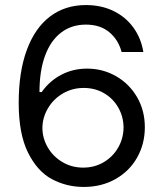

<svg xmlns="http://www.w3.org/2000/svg" viewBox="-20 -737 653 767"><path d="M54.7 -326.2Q54.7 -449.7 87.2 -537.6Q119.6 -625.5 179.9 -671.1Q240.2 -716.8 323.2 -716.8Q384.3 -716.8 432.9 -693.4Q481.4 -669.9 512.5 -627.4Q543.5 -585 552.7 -529.3H465.8Q452.6 -578.6 416.3 -608.6Q379.9 -638.7 323.2 -638.7Q265.6 -638.7 223.9 -606.7Q182.1 -574.7 159.9 -514.2Q137.7 -453.6 137.7 -369.1H146.5Q177.7 -413.6 224.6 -438.2Q271.5 -462.9 328.1 -462.9Q390.6 -462.9 443.6 -432.6Q496.6 -402.3 527.6 -348.9Q558.6 -295.4 558.6 -228.5Q558.6 -162.6 528.1 -108.2Q497.6 -53.7 441.9 -22Q386.2 9.8 314.5 9.8Q246.1 9.8 187.7 -21.2Q129.4 -52.2 92 -127.2Q54.7 -202.1 54.7 -326.2ZM473.6 -227.5Q473.1 -271 452.6 -307.1Q432.1 -343.3 396 -364.5Q359.9 -385.7 314.5 -385.7Q269 -385.7 231.4 -363.8Q193.8 -341.8 171.9 -304.9Q149.9 -268.1 149.4 -226.6Q149.4 -185.1 170.7 -148.4Q191.9 -111.8 229.2 -89.6Q266.6 -67.4 312.5 -67.4Q357.4 -67.4 394 -88.9Q430.7 -110.4 451.9 -147.2Q473.1 -184.1 473.6 -227.5Z"/></svg>

Font: Pretendard JP
Style: Regular
Weight: 400
Designer: Base glyphs from Inter by Rasmus Andersson; Hangeul glyphs from Noto Sans CJK(Source Han Sans) by Jang Soo-young and Kan
Foundry: Kil Hyung-jin
Version: Version 1.309